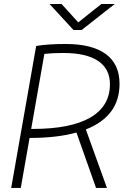

<svg xmlns="http://www.w3.org/2000/svg" viewBox="-20 -918 626 938"><path d="M34.7 0 156.7 -693.4Q212.4 -703.1 300.3 -703.1Q430.2 -703.1 497.1 -653.8Q564 -604.5 564 -508.3Q564 -350.1 399.4 -285.6L502.4 0H449.2L353.5 -270.5Q258.8 -244.1 124.5 -244.1L81.5 0ZM132.3 -288.1H139.6Q325.7 -288.1 421.4 -343.8Q517.1 -399.4 517.1 -506.8Q517.1 -581.5 459.2 -620.4Q401.4 -659.2 289.1 -659.2Q237.3 -659.2 196.8 -654.8ZM338.9 -771.5 222.2 -898.4H280.8L362.3 -808.6L475.1 -898.4H540.5L378.9 -771.5Z"/></svg>

Font: Cascadia Mono ExtraLight
Style: Italic
Weight: 200
Italic angle: -10°
Monospace: yes
Designer: Aaron Bell
Foundry: Saja Typeworks
Version: Version 2404.023; ttfautohint (v1.8.4)